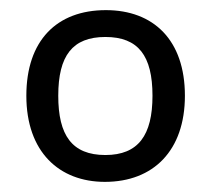

<svg xmlns="http://www.w3.org/2000/svg" viewBox="-20 -742 416 379"><path d="M345 -553C345 -663 283 -722 189 -722C92 -722 32 -662 32 -553C32 -442 97 -383 187 -383C283 -383 345 -445 345 -553ZM95 -553C95 -632 123 -669 188 -669C253 -669 281 -632 281 -553C281 -475 253 -436 188 -436C122 -436 95 -475 95 -553Z"/></svg>

Font: Noto Sans Arabic UI
Style: Regular
Weight: 400
Designer: Monotype Design Team, Nadine Chahine and Nizar Qandah
Foundry: Monotype Imaging Inc.
Version: Version 2.010